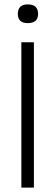

<svg xmlns="http://www.w3.org/2000/svg" viewBox="-20 -852 251 872"><path d="M77 0V-660H134V0ZM106 -747Q61 -747 61 -789Q61 -832 106 -832Q153 -832 153 -789Q153 -747 106 -747Z"/></svg>

Font: Bricolage Grotesque 12pt Condensed ExtraLight
Style: Regular
Weight: 200
Width: 3
Designer: Mathieu Triay
Foundry: Atelier Triay
Version: Version 1.001; ttfautohint (v1.8.4.7-5d5b);gftools[0.9.33.de